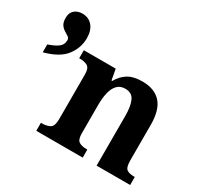

<svg xmlns="http://www.w3.org/2000/svg" viewBox="-149 -907 1152 1100"><g transform="rotate(30 427.5 -357.0)"><path d="M208 0V-53H214Q247 -53 267.5 -65Q288 -77 288 -122V-418Q288 -460 269 -471.5Q250 -483 217 -483H213V-536H424L437 -465H442Q465 -506 500.5 -527.5Q536 -549 595 -549Q674 -549 716.5 -503Q759 -457 759 -356V-124Q759 -77 775 -65Q791 -53 825 -53H829V0H607V-329Q607 -393 590.5 -428.5Q574 -464 530 -464Q496 -464 476.5 -442.5Q457 -421 449 -385.5Q441 -350 441 -309V-118Q441 -76 459.5 -64.5Q478 -53 511 -53H515V0ZM15 -460Q59 -475 81 -492Q103 -509 103 -538Q103 -552 92 -559.5Q81 -567 66.5 -575.5Q52 -584 41 -599.5Q30 -615 30 -645Q30 -679 50.5 -696.5Q71 -714 102 -714Q144 -714 169 -684.5Q194 -655 194 -604Q194 -540 153.5 -487Q113 -434 15 -408Z"/></g></svg>

Font: Noto Serif
Style: Bold
Weight: 700
Designer: Monotype Design Team
Foundry: Monotype Imaging Inc.
Version: Version 2.014